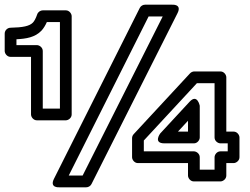

<svg xmlns="http://www.w3.org/2000/svg" viewBox="-23 -747 1065 817"><path d="M328.6 0H269.5L609.4 -677H669.4ZM344 50C352.9 50 362.1 44.7 366.3 36.2L732.3 -690.8C752.3 -730.4 710 -727 710 -727H594C585.1 -727 575.9 -721.7 571.7 -713.2L206.7 13.8C186.7 53.5 229 50 229 50ZM159 -285V-530C159 -545.1 144.7 -555 134 -555H47V-579.9C88.7 -582.1 125.8 -588 153 -616.1C162.5 -626 170.8 -640.3 176.3 -653H232V-285ZM109 -260C109 -249.3 118.9 -235 134 -235H257C267.7 -235 282 -244.9 282 -260V-678C282 -688.7 272.1 -703 257 -703H159C149.5 -703 138.8 -696.4 135.3 -685.9C129.3 -668 122.5 -656.5 117 -650.9C102.5 -635.8 74.3 -630.1 21.5 -629C8.1 -628.7 -3 -617.4 -3 -604V-530C-3 -519.3 6.9 -505 22 -505H109ZM890 -78V-25H827V-78C827 -93.1 812.7 -103 802 -103H589V-149.2L814.9 -393H890V-162C890 -146.9 904.3 -137 915 -137H946V-103H915C899.9 -103 890 -88.7 890 -78ZM940 -53H971C981.7 -53 996 -62.9 996 -78V-162C996 -172.7 986.1 -187 971 -187H940V-418C940 -428.7 930.1 -443 915 -443H804C797.9 -443 790.5 -440.2 785.7 -435L545.7 -176C541.4 -171.4 539 -165.3 539 -159V-78C539 -67.3 548.9 -53 564 -53H777V0C777 10.7 786.9 25 802 25H915C925.7 25 940 15.1 940 0ZM783.7 -314 658.7 -179C658.7 -179 627.5 -137 677 -137H802C817.1 -137 827 -151.3 827 -162V-297C827 -297 816.6 -349.6 783.7 -314ZM777 -233.2V-187H734.2Z"/></svg>

Font: Fog Sans
Style: Outline
Weight: 700
Foundry: Intel Corporation
Version: Version 1.00